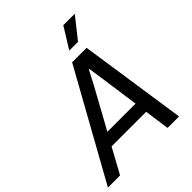

<svg xmlns="http://www.w3.org/2000/svg" viewBox="-286 -1083 1229 1229"><g transform="rotate(-45 328.5 -468.5)"><path d="M373 -729H504L612 0H508L484 -170H171L78 0H-32ZM473 -255 435 -526 421 -620H416L368 -528L218 -255ZM501 -937H605L492 -795H413Z"/></g></svg>

Font: Mona Sans Medium
Style: Italic
Weight: 500
Italic angle: -11.7°
Designer: Deni Anggara
Foundry: GitHub
Version: Version 2.000